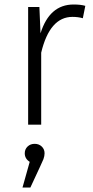

<svg xmlns="http://www.w3.org/2000/svg" viewBox="-20 -554 412 853"><path d="M163 0H105V-523H155L160 -406Q200 -534 307 -534Q339 -534 359 -528L348 -473Q327 -479 302 -479Q201 -479 163 -320ZM115 279H80L112 165Q90 151 90 127Q90 109 102.5 97Q115 85 134 85Q153 85 165.5 97Q178 109 178 127Q178 139 173 153Q172 157 115 279Z"/></svg>

Font: Trujillo Light
Style: Regular
Weight: 300
Designer: Fira Sans original fonts by bBox Type GmbH, Carrois Corporate GbR, & Edenspiekermann AG / Changes by Cristiano Sobral
Foundry: Fira Sans original fonts by bBox Type GmbH, Carrois Corporate GbR, & Edenspiekermann AG / Changes by Cristiano Sobral
Version: Version 4.301;July 28, 2020;FontCreator 13.0.0.2655 64-bit